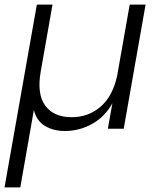

<svg xmlns="http://www.w3.org/2000/svg" viewBox="-36 -566 694 844"><path d="M604 -545.9 507.8 0H438L458 -111.8Q424.3 -51.8 368.4 -21Q312.5 9.8 249 9.8Q199.2 9.8 162.4 -12Q125.5 -33.7 112.8 -82L53.2 257.8H-16.1L126 -545.9H194.8L143.1 -252Q125.5 -152.8 162.8 -101.8Q200.2 -50.8 278.8 -50.8Q352.5 -50.8 406 -96.9Q459.5 -143.1 479 -232.9L534.2 -545.9Z"/></svg>

Font: SVN-Poppins Light
Style: Italic
Weight: 300
Italic angle: -10°
Designer: Ninad Kale (Devanagari), Jonny Pinhorn (Latin)
Foundry: Indian Type Foundry
Version: Version 3.002 2017